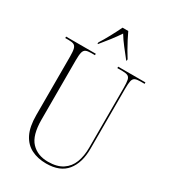

<svg xmlns="http://www.w3.org/2000/svg" viewBox="-224 -1040 1026 1159"><g transform="rotate(30 289.0 -460.5)"><path d="M289 10Q230 10 185.5 -12.5Q141 -35 116.5 -84Q92 -133 92 -214V-621Q92 -657 87.5 -674.5Q83 -692 71 -698Q59 -704 34 -704H11V-714H218V-704H191Q167 -704 154.5 -698Q142 -692 137.5 -674Q133 -656 133 -619V-206Q133 -97 176.5 -51Q220 -5 293 -5Q356 -5 394.5 -30.5Q433 -56 450 -100.5Q467 -145 467 -203V-620Q467 -656 463 -674Q459 -692 446.5 -698Q434 -704 410 -704H374V-714H564V-704H534Q510 -704 497.5 -698Q485 -692 481 -674Q477 -656 477 -619V-201Q477 -103 431 -46.5Q385 10 289 10ZM197 -781Q216 -810 239.5 -853.5Q263 -897 279 -931H319Q329 -909 343.5 -881.5Q358 -854 373 -827.5Q388 -801 401 -781V-771H397Q371 -804 345.5 -836.5Q320 -869 300 -902Q277 -868 253 -837Q229 -806 200 -771H197Z"/></g></svg>

Font: Noto Serif Display Condensed ExtraLight
Style: Regular
Weight: 200
Width: 3
Designer: Monotype Design Team
Foundry: Monotype Imaging Inc.
Version: Version 2.009